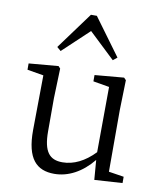

<svg xmlns="http://www.w3.org/2000/svg" viewBox="-89 -874 817 961"><g transform="rotate(10 319.5 -394.0)"><path d="M310 -722 442 -597 463 -614 325 -802H295L157 -614L177 -597ZM520 -44V-358L524 -510L513 -521L365 -508V-476L447 -462L445 -130C394 -77 339 -50 282 -50C217 -50 185 -86 185 -190V-358L190 -510L180 -521L30 -508V-476L113 -462L110 -184C109 -37 162 14 252 14C322 14 391 -22 447 -91L455 9L597 0V-32Z"/></g></svg>

Font: Source Han Serif K
Style: Regular
Weight: 400
Designer: Ryoko NISHIZUKA 西塚涼子 (kana & ideographs); Frank Grießhammer (Latin, Greek & Cyrillic); Wenlong ZHANG 张文龙 (bopomofo); San
Foundry: Adobe Systems Incorporated
Version: Version 1.001;PS 1.001;hotconv 16.6.54;makeotf.lib2.5.65590